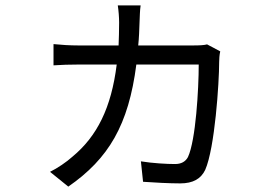

<svg xmlns="http://www.w3.org/2000/svg" viewBox="-20 -633 1040 714"><path d="M750 -468C740 -465 723 -464 699 -464H494C497 -492 498 -521 499 -552C500 -571 500 -594 503 -613H418C421 -594 423 -568 423 -549C423 -518 422 -491 421 -464H271C240 -464 208 -466 179 -469V-390C208 -392 239 -393 271 -393H414C394 -232 341 -126 249 -50C228 -31 193 -7 166 6L234 61C384 -43 458 -168 487 -393H719C719 -302 708 -111 679 -49C670 -32 654 -23 631 -23C600 -23 547 -26 504 -33L512 43C552 46 612 49 650 49C698 49 727 32 743 -1C779 -82 795 -326 795 -402C795 -413 796 -429 799 -442Z"/></svg>

Font: Spoqa Han Sans Neo Regular
Style: Regular
Weight: 400
Designer: [Spoqa Han Sans Neo] Dong-huui Kim  Younghwa Kang  Yujin Lee  [Noto Sans] Ryoko NISHIZUKA  (kana & ideographs); Paul D. 
Foundry: Spoqa (http://www.spoqa-han-sans.com)
Version: Version 1.000